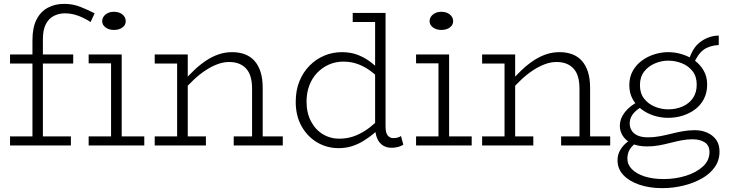

<svg xmlns="http://www.w3.org/2000/svg" viewBox="-20 -753 3774 994"><path d="M148 -12V-545Q148 -610 169 -651.5Q190 -693 227.5 -713Q265 -733 312 -733Q357 -733 396 -717.5Q435 -702 470 -684L449 -639Q418 -659 384.5 -671.5Q351 -684 316 -684Q286 -684 259.5 -671Q233 -658 217.5 -628.5Q202 -599 202 -548V-12ZM32 0V-47H347V0ZM32 -424V-471H359V-424ZM555 -7V-471H610V-7ZM439 0V-47H727V0ZM439 -425V-471H602V-425ZM570 -598Q544 -598 526.5 -611Q509 -624 509 -643Q509 -664 526.5 -678Q544 -692 569 -692Q597 -692 614 -678Q631 -664 631 -643Q631 -624 614 -611Q597 -598 570 -598Z M1285 0V-293Q1285 -327 1278 -353Q1271 -379 1255.5 -396.5Q1240 -414 1218 -423Q1196 -432 1166 -432Q1136 -432 1105.5 -420.5Q1075 -409 1044.5 -389Q1014 -369 984.5 -341.5Q955 -314 927 -281V-329Q956 -362 985.5 -390Q1015 -418 1046.5 -439Q1078 -460 1111.5 -471.5Q1145 -483 1182 -483Q1218 -483 1247.5 -472Q1277 -461 1297.5 -438Q1318 -415 1329 -380.5Q1340 -346 1340 -298V0ZM781 0V-47H1046V0ZM897 0V-471H952V0ZM781 -424V-471H945V-424ZM1190 0V-47H1444V0Z M1733 14Q1673 14 1622.5 -15.5Q1572 -45 1541.5 -99Q1511 -153 1511 -226Q1511 -285 1530 -332Q1549 -379 1582.5 -413Q1616 -447 1659 -465Q1702 -483 1750 -483Q1797 -483 1834.5 -468Q1872 -453 1903 -428.5Q1934 -404 1959 -376V-331Q1933 -359 1902.5 -382.5Q1872 -406 1836 -420Q1800 -434 1757 -434Q1718 -434 1683.5 -419Q1649 -404 1622.5 -376.5Q1596 -349 1581.5 -311Q1567 -273 1567 -227Q1567 -168 1590.5 -124Q1614 -80 1653.5 -57Q1693 -34 1741 -35Q1785 -36 1822.5 -51.5Q1860 -67 1892.5 -92Q1925 -117 1952 -145V-96Q1934 -77 1910.5 -58Q1887 -39 1860 -22.5Q1833 -6 1801.5 4Q1770 14 1733 14ZM2008 12Q1967 12 1944.5 -16.5Q1922 -45 1922 -98V-686H1976V-100Q1976 -66 1987 -52Q1998 -38 2016 -38Q2029 -38 2039.5 -41Q2050 -44 2056 -49L2068 -4Q2058 3 2042 7.5Q2026 12 2008 12ZM1806 -639V-686H1973V-639Z M2250 -7V-471H2305V-7ZM2134 0V-47H2422V0ZM2134 -425V-471H2297V-425ZM2265 -598Q2239 -598 2221.5 -611Q2204 -624 2204 -643Q2204 -664 2221.5 -678Q2239 -692 2264 -692Q2292 -692 2309 -678Q2326 -664 2326 -643Q2326 -624 2309 -611Q2292 -598 2265 -598Z M2980 0V-293Q2980 -327 2973 -353Q2966 -379 2950.5 -396.5Q2935 -414 2913 -423Q2891 -432 2861 -432Q2831 -432 2800.5 -420.5Q2770 -409 2739.5 -389Q2709 -369 2679.5 -341.5Q2650 -314 2622 -281V-329Q2651 -362 2680.5 -390Q2710 -418 2741.5 -439Q2773 -460 2806.5 -471.5Q2840 -483 2877 -483Q2913 -483 2942.5 -472Q2972 -461 2992.5 -438Q3013 -415 3024 -380.5Q3035 -346 3035 -298V0ZM2476 0V-47H2741V0ZM2592 0V-471H2647V0ZM2476 -424V-471H2640V-424ZM2885 0V-47H3139V0Z M3408 221Q3342 221 3289.5 203Q3237 185 3207 153Q3177 121 3177 77Q3177 46 3192 22Q3207 -2 3228 -18Q3249 -34 3267 -42L3298 -27Q3270 -16 3249 8.5Q3228 33 3228 68Q3228 99 3251.5 123Q3275 147 3317.5 160.5Q3360 174 3416 174Q3477 174 3531 157Q3585 140 3619 109Q3653 78 3653 34Q3653 0 3628.5 -16Q3604 -32 3565 -32Q3537 -32 3508.5 -26.5Q3480 -21 3451 -13.5Q3422 -6 3392.5 -0.5Q3363 5 3330 5Q3281 5 3250 -10.5Q3219 -26 3204 -50Q3189 -74 3189 -100Q3189 -131 3204 -156Q3219 -181 3242.5 -200Q3266 -219 3292 -231L3325 -214Q3302 -202 3282 -187Q3262 -172 3251 -154Q3240 -136 3240 -113Q3240 -94 3250 -77.5Q3260 -61 3281 -51.5Q3302 -42 3336 -42Q3365 -42 3395 -47.5Q3425 -53 3454.5 -60.5Q3484 -68 3514.5 -73.5Q3545 -79 3577 -79Q3614 -79 3643 -65.5Q3672 -52 3688.5 -28Q3705 -4 3705 32Q3705 77 3680.5 112Q3656 147 3613.5 171Q3571 195 3518 208Q3465 221 3408 221ZM3439 -143Q3402 -143 3366.5 -154Q3331 -165 3302 -186.5Q3273 -208 3255.5 -239.5Q3238 -271 3238 -312Q3238 -354 3256 -386Q3274 -418 3303.5 -439.5Q3333 -461 3368.5 -472Q3404 -483 3439 -483Q3476 -483 3511.5 -472Q3547 -461 3576 -440Q3605 -419 3623 -387.5Q3641 -356 3641 -315Q3641 -274 3624.5 -241.5Q3608 -209 3579.5 -187.5Q3551 -166 3515 -154.5Q3479 -143 3439 -143ZM3439 -187Q3481 -187 3514.5 -202Q3548 -217 3567.5 -245.5Q3587 -274 3587 -315Q3587 -357 3565.5 -384.5Q3544 -412 3510 -425.5Q3476 -439 3439 -439Q3404 -439 3370 -424.5Q3336 -410 3314.5 -382Q3293 -354 3293 -312Q3293 -270 3314.5 -242.5Q3336 -215 3369.5 -201Q3403 -187 3439 -187ZM3569 -418 3546 -442Q3555 -471 3568.5 -494Q3582 -517 3602 -533Q3622 -549 3646.5 -558.5Q3671 -568 3701 -569V-520Q3652 -517 3622 -495Q3592 -473 3569 -418Z"/></svg>

Font: BioRhyme Light
Style: Regular
Weight: 300
Designer: Aoife Mooney
Foundry: Aoife Mooney Type
Version: Version 1.600;gftools[0.9.33]